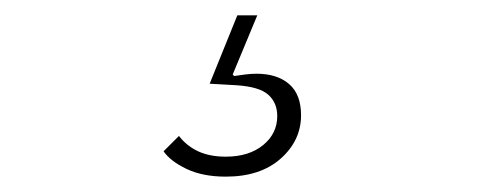

<svg xmlns="http://www.w3.org/2000/svg" viewBox="-20 -27 638 250"><path d="M274 203Q244 203 223 193Q202 183 193 170L213 150Q223 163 238 170Q253 177 274 177Q304 177 322.5 162Q341 147 341 124Q341 107 329.5 96.5Q318 86 288 84L253 82L289 -7H315L283 70L285 72Q291 71 299 70Q307 69 314 69Q341 69 356.5 82.5Q372 96 372 123Q372 156 345.5 179.5Q319 203 274 203Z"/></svg>

Font: IBM Plex Sans ExtraLight
Style: Italic
Weight: 250
Italic angle: -11.31°
Designer: Mike Abbink, Paul van der Laan, Pieter van Rosmalen
Foundry: Bold Monday
Version: Version 3.201